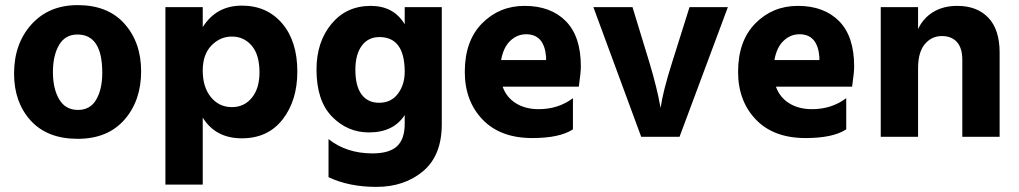

<svg xmlns="http://www.w3.org/2000/svg" viewBox="-20 -535 3985 751"><path d="M532 -256Q532 -141 466.5 -66.5Q401 8 284 8Q165 8 100 -63.5Q35 -135 35 -247Q35 -364 103 -439.5Q171 -515 284 -515Q402 -515 467 -442Q532 -369 532 -256ZM285 -105Q333 -105 356.5 -145.5Q380 -186 380 -251Q380 -400 283 -400Q235 -400 211 -359Q187 -318 187 -253Q187 -188 211.5 -146.5Q236 -105 285 -105Z M773 187H627V-507H773V-429Q826 -513 926 -513Q1024 -513 1083.5 -443.5Q1143 -374 1143 -255Q1143 -142 1085.5 -68Q1028 6 926 6Q823 6 773 -75ZM773 -259Q773 -194 805 -155Q837 -116 887 -116Q935 -116 965 -152.5Q995 -189 995 -252Q995 -321 964.5 -356.5Q934 -392 887 -392Q841 -392 807 -357Q773 -322 773 -259Z M1708 -49Q1708 73 1635 134.5Q1562 196 1452 196Q1345 196 1265 158V9Q1335 65 1437 65Q1503 65 1533 37Q1563 9 1563 -51V-85Q1519 -17 1423 -17Q1339 -17 1278.5 -79Q1218 -141 1218 -263Q1218 -371 1276.5 -441.5Q1335 -512 1430 -512Q1520 -512 1563 -440V-507H1708ZM1370 -262Q1370 -199 1394 -166Q1418 -133 1463 -133Q1510 -133 1536.5 -168.5Q1563 -204 1563 -254Q1563 -390 1464 -390Q1420 -390 1395 -356Q1370 -322 1370 -262Z M2221 -29Q2169 5 2062 5Q1937 5 1867.5 -67.5Q1798 -140 1798 -254Q1798 -375 1865.5 -443.5Q1933 -512 2032 -512Q2134 -512 2193 -452.5Q2252 -393 2252 -275Q2252 -252 2244 -196H1946Q1961 -154 1998 -131Q2035 -108 2087 -108Q2164 -108 2221 -151ZM2038 -401Q2003 -401 1976 -375.5Q1949 -350 1940 -300H2116V-312Q2109 -401 2038 -401Z M2638 0H2488L2301 -507H2454L2520 -291Q2535 -241 2546 -196.5Q2557 -152 2560 -132L2564 -113Q2573 -178 2609 -291L2677 -507H2827Z M3290 -29Q3238 5 3131 5Q3006 5 2936.5 -67.5Q2867 -140 2867 -254Q2867 -375 2934.5 -443.5Q3002 -512 3101 -512Q3203 -512 3262 -452.5Q3321 -393 3321 -275Q3321 -252 3313 -196H3015Q3030 -154 3067 -131Q3104 -108 3156 -108Q3233 -108 3290 -151ZM3107 -401Q3072 -401 3045 -375.5Q3018 -350 3009 -300H3185V-312Q3178 -401 3107 -401Z M3890 0H3744V-302Q3744 -347 3723 -370.5Q3702 -394 3664 -394Q3624 -394 3597.5 -362.5Q3571 -331 3571 -268V0H3425V-507H3571V-421Q3590 -463 3629.5 -487.5Q3669 -512 3724 -512Q3802 -512 3846 -465.5Q3890 -419 3890 -329Z"/></svg>

Font: Hind Siliguri
Style: Bold
Weight: 700
Designer: Jyotish Sonowal
Foundry: Indian Type Foundry
Version: Version 1.001;PS 1.0;hotconv 1.0.86;makeotf.lib2.5.63406; tt